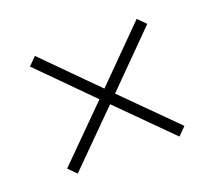

<svg xmlns="http://www.w3.org/2000/svg" viewBox="-71 -587 596 532"><g transform="rotate(-20 226.5 -320.5)"><path d="M226 -297 376 -147 399 -170 249 -320 399 -471 376 -494 226 -343 76 -494 53 -471 203 -320 53 -170 76 -147Z"/></g></svg>

Font: Noto Sans Gurmukhi Condensed ExtraLight
Style: Regular
Weight: 200
Width: 3
Designer: Jelle Bosma - Monotype Design Team
Foundry: Monotype Imaging Inc.
Version: Version 2.004